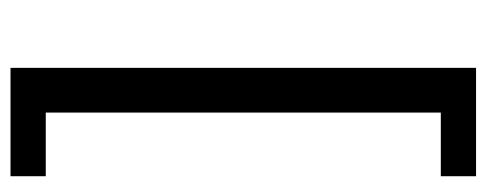

<svg xmlns="http://www.w3.org/2000/svg" viewBox="-300 -445 925 365"><g transform="rotate(-90 162.5 -262.5)"><path d="M10 180V113H131V-638H10V-705H216V180Z"/></g></svg>

Font: Nunito Sans 10pt
Style: Regular
Weight: 400
Designer: Vernon Adams
Foundry: Vernon Adams
Version: Version 3.101;gftools[0.9.27]